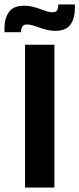

<svg xmlns="http://www.w3.org/2000/svg" viewBox="-48 -839 355 859"><path d="M195.5 0H64V-639H195.5ZM199 -701Q180.5 -701 163 -705.2Q145.5 -709.5 129.5 -715.2Q113.5 -721 99.2 -725.2Q85 -729.5 72.5 -729.5Q58.5 -729.5 52.5 -721.5Q46.5 -713.5 46.5 -698V-695H-28V-711.5Q-28 -757.5 -8 -785.5Q12 -813.5 61 -813.5Q80 -813.5 97.8 -809Q115.5 -804.5 131 -798.8Q146.5 -793 160.8 -788.5Q175 -784 187 -784Q201.5 -784 207 -792Q212.5 -800 212.5 -816V-819H287V-803Q287 -756.5 267.2 -728.8Q247.5 -701 199 -701Z"/></svg>

Font: Anek Latin Medium SemiBold
Style: Regular
Weight: 600
Version: Version 1.003